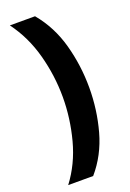

<svg xmlns="http://www.w3.org/2000/svg" viewBox="-167 -788 678 1004"><g transform="rotate(-20 171.5 -286.5)"><path d="M307 -284Q307 -161 275 -45Q243 71 168 158H29Q98 67 129 -50Q160 -167 160 -285Q160 -404 128.5 -521Q97 -638 28 -731H168Q243 -641 275 -524Q307 -407 307 -284Z"/></g></svg>

Font: Noto Sans Thai Looped UI Condensed ExtraBold
Style: Regular
Weight: 800
Width: 3
Designer: Cadson Demak Team
Foundry: Cadson Demak Co., Ltd.
Version: Version 1.000